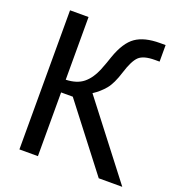

<svg xmlns="http://www.w3.org/2000/svg" viewBox="-132 -835 874 943"><g transform="rotate(20 305.5 -363.5)"><path d="M611.3 0H488.3L231.4 -333H170.4V0H73.7V-727.1H170.4V-399.4Q227.5 -401.4 261 -428.2Q294.4 -455.1 315.4 -505.4Q324.2 -527.3 331.3 -547.1Q338.4 -566.9 342.8 -580.6Q372.1 -664.1 417.5 -695.6Q462.9 -727.1 543.5 -727.1H573.2V-640.6H548.8Q489.3 -640.6 465.3 -617.4Q441.4 -594.2 421.4 -529.8Q401.4 -465.3 376.5 -435.3Q351.6 -405.3 316.4 -382.3Z"/></g></svg>

Font: IranNastaliq
Style: Regular
Weight: 400
Designer: Hossein Zahedi
Version: Version 1.5